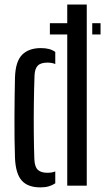

<svg xmlns="http://www.w3.org/2000/svg" viewBox="-20 -820 478 848"><path d="M200.3 -667.8V-717.5H315.4V-667.8ZM387.4 -667.8V-717.5H424.1V-667.8ZM46.2 -122Q44.7 -161.8 44.2 -208.4Q43.7 -254.9 43.9 -302.8Q44.1 -350.7 44.7 -395.8Q45.2 -440.9 46.2 -478Q48.4 -548.7 77.8 -578.2Q107.2 -607.6 160.4 -607.6Q181.2 -607.6 196.6 -603.5Q212 -599.3 224.1 -590.6V-537.2Q208.9 -543.5 189.6 -543.5Q159.8 -543.5 146.7 -529.9Q133.6 -516.4 132.5 -486.2Q130.3 -425 129.5 -359.1Q128.7 -293.2 129.3 -230.9Q129.9 -168.6 131.7 -118.2Q132.8 -83.8 146.7 -70.4Q160.5 -56.9 189.2 -56.9Q209.7 -56.9 224.1 -62.8V-10.4Q211.1 -1.7 195.4 3Q179.6 7.6 158.4 7.6Q102.7 7.6 75.9 -22.7Q49.2 -53 46.2 -122ZM277 0V-800H363.2V0Z"/></svg>

Font: Big Shoulders Stencil Text SC Thin
Style: Regular
Weight: 100
Designer: Patric King
Foundry: XO Type Co
Version: Version 2.001